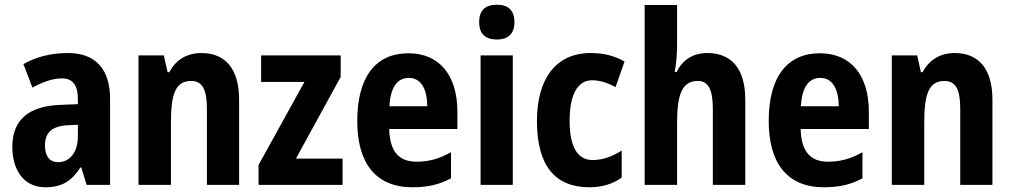

<svg xmlns="http://www.w3.org/2000/svg" viewBox="-20 -781 4271 811"><path d="M267 -557C194 -557 130 -540 79 -510L117 -411C163 -436 205 -450 241 -450C286 -450 309 -423 309 -362V-341L234 -338C102 -333 32 -275 32 -161C32 -65 79 10 171 10C243 10 283 -17 320 -74H323L346 0H445V-363C445 -491 382 -557 267 -557ZM266 -252 309 -254V-205C309 -137 274 -96 226 -96C191 -96 170 -119 170 -167C170 -220 198 -248 266 -252Z M831 -557C770 -557 723 -529 695 -476H688L672 -547H565V0H702V-261C702 -387 722 -439 788 -439C837 -439 854 -399 854 -322V0H990V-360C990 -491 931 -557 831 -557Z M1427 0V-111H1230L1419 -456V-547H1083V-435H1266L1072 -84V0Z M1705 -556C1567 -556 1489 -456 1489 -270C1489 -92 1567 10 1722 10C1788 10 1838 -2 1885 -28V-138C1835 -110 1792 -98 1739 -98C1663 -98 1626 -144 1624 -236H1912V-309C1912 -463 1836 -556 1705 -556ZM1707 -452C1758 -452 1784 -406 1785 -332H1625C1629 -415 1660 -452 1707 -452Z M2079 -761C2031 -761 2004 -739 2004 -687C2004 -637 2032 -614 2079 -614C2124 -614 2153 -637 2153 -687C2153 -738 2126 -761 2079 -761ZM2146 -547H2010V0H2146Z M2470 10C2523 10 2569 -4 2606 -31V-145C2567 -120 2526 -105 2483 -105C2420 -105 2386 -160 2386 -271C2386 -383 2421 -442 2481 -442C2514 -442 2547 -431 2580 -413L2618 -521C2579 -544 2532 -557 2475 -557C2327 -557 2248 -447 2248 -270C2248 -79 2326 10 2470 10Z M2840 -596V-760H2703V0H2840V-261C2840 -381 2860 -439 2928 -439C2972 -439 2991 -402 2991 -322V0H3128V-360C3128 -490 3070 -557 2968 -557C2909 -557 2864 -530 2838 -477H2830C2836 -510 2840 -550 2840 -596Z M3443 -556C3305 -556 3227 -456 3227 -270C3227 -92 3305 10 3460 10C3526 10 3576 -2 3623 -28V-138C3573 -110 3530 -98 3477 -98C3401 -98 3364 -144 3362 -236H3650V-309C3650 -463 3574 -556 3443 -556ZM3445 -452C3496 -452 3522 -406 3523 -332H3363C3367 -415 3398 -452 3445 -452Z M4013 -557C3952 -557 3905 -529 3877 -476H3870L3854 -547H3747V0H3884V-261C3884 -387 3904 -439 3970 -439C4019 -439 4036 -399 4036 -322V0H4172V-360C4172 -491 4113 -557 4013 -557Z"/></svg>

Font: Noto Sans Lao Looped Condensed
Style: Bold
Weight: 700
Width: 3
Designer: Mark Frömberg, Ben Mitchell
Foundry: The Fontpad Ltd
Version: Version 1.002